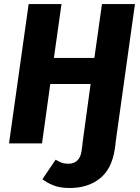

<svg xmlns="http://www.w3.org/2000/svg" viewBox="-20 -714 695 956"><path d="M189.2 0H24.9L122.6 -693.6H286.2L248.4 -425.7H449.9L487.7 -693.6H651.9L554.9 0H390.7L431.1 -295.7H230.3ZM327.5 222.1Q278.4 222.1 245.6 208.8Q212.7 195.5 191.2 178.2L256.9 81.2Q272.9 90.5 286.7 95.9Q300.6 101.2 321 101.2Q347.4 101.2 364.3 85.8Q381.2 70.4 385.9 39.2L391.3 0H555.6L550.8 32.7Q535.3 129.2 476 175.7Q416.6 222.1 327.5 222.1Z"/></svg>

Font: Fira Sans Variable
Style: Italic
Weight: 397
Italic angle: -8°
Designer: Carrois Corporate & Edenspiekermann AG
Foundry: Carrois Corporate GbR & Edenspiekermann AG
Version: Version 4.202